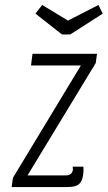

<svg xmlns="http://www.w3.org/2000/svg" viewBox="-20 -754 434 774"><path d="M315 -48Q316 -56 316.5 -63.5Q317 -71 316 -82H273Q274 -71 274 -70Q272 -59 265.5 -53Q259 -47 246 -47H91L366 -500L371 -537H111L105 -490H306L32 -37L27 0H251Q283 0 297 -10.5Q311 -21 315 -48ZM263 -615 394 -699 377 -734 254 -671 150 -734 123 -699 230 -615Z"/></svg>

Font: Secuela Light
Style: Italic
Weight: 300
Italic angle: -8°
Designer: Fernando Haro
Foundry: deFharo
Version: Version 1.708